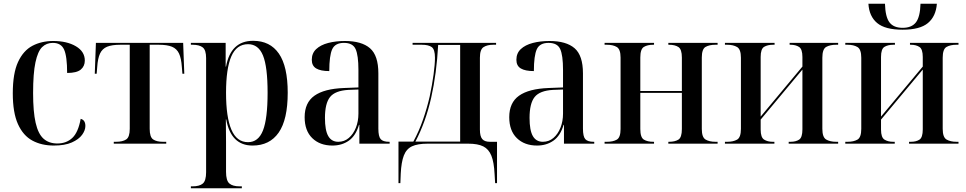

<svg xmlns="http://www.w3.org/2000/svg" viewBox="-20 -764 5136 1021"><path d="M266 10Q201 10 152 -16.5Q103 -43 75.5 -104Q48 -165 48 -268Q48 -374 76 -434.5Q104 -495 152.5 -520.5Q201 -546 263 -546Q336 -546 383.5 -518Q431 -490 431 -442Q431 -412 409.5 -394Q388 -376 337 -376Q337 -464 321 -500Q305 -536 261 -536Q227 -536 204 -513.5Q181 -491 168.5 -432.5Q156 -374 156 -269Q156 -170 169.5 -111Q183 -52 211.5 -26.5Q240 -1 285 -1Q333 -1 364.5 -30.5Q396 -60 409 -132Q434 -126 434 -94Q434 -71 416.5 -47Q399 -23 362 -6.5Q325 10 266 10Z M585 0V-10H597Q632 -10 651 -22.5Q670 -35 670 -79V-526H619Q575 -526 549.5 -515.5Q524 -505 512 -479.5Q500 -454 497 -408L494 -372H484L490 -536H954L960 -372H950L947 -408Q944 -454 932 -479.5Q920 -505 894.5 -515.5Q869 -526 825 -526H776V-79Q776 -35 794.5 -22.5Q813 -10 846 -10H864V0Z M995 237V227H1003Q1041 227 1058.5 212Q1076 197 1076 152V-455Q1076 -498 1058 -512Q1040 -526 1004 -526H995V-536H1180V-410H1182Q1207 -547 1326 -547Q1416 -547 1463 -479Q1510 -411 1510 -271Q1510 -128 1462 -59Q1414 10 1323 10Q1208 10 1183 -129H1181Q1181 -99 1181.5 -68.5Q1182 -38 1182 -8V150Q1182 196 1199.5 211.5Q1217 227 1255 227H1266V237ZM1299 -8Q1354 -8 1378.5 -70.5Q1403 -133 1403 -271Q1403 -409 1378.5 -469Q1354 -529 1299 -529Q1238 -529 1210 -464Q1182 -399 1182 -271Q1182 -141 1210.5 -74.5Q1239 -8 1299 -8Z M1748 10Q1681 10 1640.5 -29.5Q1600 -69 1600 -141Q1600 -218 1652 -255Q1704 -292 1809 -296L1886 -299V-392Q1886 -470 1871 -503Q1856 -536 1809 -536Q1762 -536 1746.5 -502Q1731 -468 1731 -386Q1685 -386 1661.5 -400Q1638 -414 1638 -446Q1638 -481 1661.5 -503Q1685 -525 1725 -535.5Q1765 -546 1814 -546Q1903 -546 1947.5 -507.5Q1992 -469 1992 -374V-80Q1992 -38 2004.5 -24Q2017 -10 2049 -10H2052V0H1891V-100H1889Q1872 -42 1835 -16Q1798 10 1748 10ZM1779 -10Q1811 -10 1835 -30.5Q1859 -51 1872.5 -85Q1886 -119 1886 -160V-288L1833 -286Q1762 -282 1735 -248Q1708 -214 1708 -137Q1708 -71 1725.5 -40.5Q1743 -10 1779 -10Z M2099 210V-11H2178Q2208 -66 2229.5 -128Q2251 -190 2265 -251Q2278 -312 2285.5 -367Q2293 -422 2293 -457Q2293 -501 2276 -513.5Q2259 -526 2223 -526H2174V-536H2618V-526H2602Q2571 -526 2551.5 -513.5Q2532 -501 2532 -457V-75Q2532 -39 2544.5 -24.5Q2557 -10 2585 -10H2623V210H2613L2610 161Q2607 99 2593 64Q2579 29 2550 14.5Q2521 0 2470 0H2253Q2201 0 2171 14Q2141 28 2127.5 63Q2114 98 2111 159L2109 210ZM2189 -11H2427V-525H2310Q2302 -374 2273 -245Q2244 -116 2189 -11Z M2836 10Q2769 10 2728.5 -29.5Q2688 -69 2688 -141Q2688 -218 2740 -255Q2792 -292 2897 -296L2974 -299V-392Q2974 -470 2959 -503Q2944 -536 2897 -536Q2850 -536 2834.5 -502Q2819 -468 2819 -386Q2773 -386 2749.5 -400Q2726 -414 2726 -446Q2726 -481 2749.5 -503Q2773 -525 2813 -535.5Q2853 -546 2902 -546Q2991 -546 3035.5 -507.5Q3080 -469 3080 -374V-80Q3080 -38 3092.5 -24Q3105 -10 3137 -10H3140V0H2979V-100H2977Q2960 -42 2923 -16Q2886 10 2836 10ZM2867 -10Q2899 -10 2923 -30.5Q2947 -51 2960.5 -85Q2974 -119 2974 -160V-288L2921 -286Q2850 -282 2823 -248Q2796 -214 2796 -137Q2796 -71 2813.5 -40.5Q2831 -10 2867 -10Z M3195 0V-10H3208Q3240 -10 3260 -21.5Q3280 -33 3280 -78V-458Q3280 -502 3260 -514Q3240 -526 3208 -526H3195V-536H3458V-526H3453Q3423 -526 3404 -514.5Q3385 -503 3385 -458V-280H3606V-458Q3606 -502 3587.5 -514Q3569 -526 3538 -526H3534V-536H3796V-526H3784Q3752 -526 3732 -514.5Q3712 -503 3712 -458V-78Q3712 -34 3732 -22Q3752 -10 3784 -10H3796V0H3534V-10H3538Q3569 -10 3587.5 -21.5Q3606 -33 3606 -78V-270H3385V-78Q3385 -33 3404 -21.5Q3423 -10 3454 -10H3458V0Z M3835 0V-10H3848Q3879 -10 3899.5 -21.5Q3920 -33 3920 -79V-457Q3920 -502 3899.5 -514Q3879 -526 3848 -526H3835V-536H4099V-526H4090Q4062 -526 4043.5 -515Q4025 -504 4025 -461V-144L4247 -410V-461Q4247 -503 4229 -514.5Q4211 -526 4184 -526H4179V-536H4437V-526H4426Q4394 -526 4373.5 -514.5Q4353 -503 4353 -457V-79Q4353 -34 4373.5 -22Q4394 -10 4426 -10H4437V0H4174V-10H4184Q4212 -10 4229.5 -21.5Q4247 -33 4247 -76V-394L4025 -128V-75Q4025 -33 4043.5 -21.5Q4062 -10 4089 -10H4098V0Z M4780 -606Q4687 -606 4644.5 -641.5Q4602 -677 4598 -744H4686Q4688 -674 4710 -645Q4732 -616 4780 -616Q4828 -616 4850.5 -645Q4873 -674 4875 -744H4962Q4957 -677 4914.5 -641.5Q4872 -606 4780 -606ZM4475 0V-10H4488Q4519 -10 4539.5 -21.5Q4560 -33 4560 -79V-457Q4560 -502 4539.5 -514Q4519 -526 4488 -526H4475V-536H4739V-526H4730Q4702 -526 4683.5 -515Q4665 -504 4665 -461V-144L4887 -410V-461Q4887 -503 4869 -514.5Q4851 -526 4824 -526H4819V-536H5077V-526H5066Q5034 -526 5013.5 -514.5Q4993 -503 4993 -457V-79Q4993 -34 5013.5 -22Q5034 -10 5066 -10H5077V0H4814V-10H4824Q4852 -10 4869.5 -21.5Q4887 -33 4887 -76V-394L4665 -128V-75Q4665 -33 4683.5 -21.5Q4702 -10 4729 -10H4738V0Z"/></svg>

Font: Noto Serif Display SemiCondensed Medium
Style: Regular
Weight: 500
Width: 4
Designer: Monotype Design Team
Foundry: Monotype Imaging Inc.
Version: Version 2.009